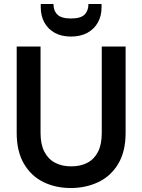

<svg xmlns="http://www.w3.org/2000/svg" viewBox="-20 -934 716 966"><path d="M336 12Q260 12 198.5 -18Q137 -48 100.5 -110Q64 -172 64 -266V-700H184V-265Q184 -208 203 -171Q222 -134 256.5 -115.5Q291 -97 338 -97Q386 -97 420.5 -115.5Q455 -134 473.5 -171Q492 -208 492 -265V-700H612V-266Q612 -172 575 -110Q538 -48 475 -18Q412 12 336 12ZM337 -750Q290 -750 256 -768.5Q222 -787 203.5 -820.5Q185 -854 185 -898V-914H249Q249 -880 269 -860.5Q289 -841 337 -841Q386 -841 405.5 -860.5Q425 -880 425 -914H491V-898Q491 -853 472 -820Q453 -787 419 -768.5Q385 -750 337 -750Z"/></svg>

Font: DM Sans 18pt SemiBold
Style: Regular
Weight: 600
Designer: Colophon Foundry, Jonny Pinhorn
Foundry: Colophon Foundry
Version: Version 4.004;gftools[0.9.30]